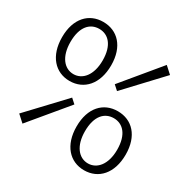

<svg xmlns="http://www.w3.org/2000/svg" viewBox="-174 -910 1047 1074"><g transform="rotate(30 350.0 -372.5)"><path d="M32 -570C32 -449 98 -378 190 -378C283 -378 349 -449 349 -570C349 -691 283 -759 190 -759C98 -759 32 -691 32 -570ZM419 -489 449 -462 661 -688 617 -728ZM294 -570C294 -475 248 -422 190 -422C131 -422 86 -475 86 -570C86 -669 131 -714 190 -714C248 -714 294 -669 294 -570ZM352 -178C352 -57 418 14 510 14C603 14 669 -57 669 -178C669 -299 603 -367 510 -367C418 -367 352 -299 352 -178ZM614 -178C614 -83 568 -30 510 -30C451 -30 406 -83 406 -178C406 -277 451 -322 510 -322C568 -322 614 -277 614 -178ZM38 -80 82 -40 280 -278 250 -305Z"/></g></svg>

Font: Kawkab Mono Light
Style: Regular
Weight: 300
Monospace: yes
Designer: Abdullah Arif
Foundry: Abdullah Arif
Version: Version 1.000;PS 000.500;hotconv 1.0.88;makeotf.lib2.5.64775